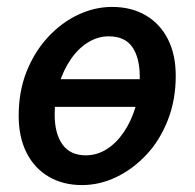

<svg xmlns="http://www.w3.org/2000/svg" viewBox="-20 -523 563 555"><path d="M217 12Q162 12 120.5 -12.5Q79 -37 56.5 -82Q34 -127 34 -188Q34 -259 57 -316.5Q80 -374 119 -416Q158 -458 206 -480.5Q254 -503 304 -503Q360 -503 401.5 -478.5Q443 -454 465.5 -409.5Q488 -365 488 -304Q488 -234 465 -175.5Q442 -117 403 -75.5Q364 -34 316 -11Q268 12 217 12ZM228 -74Q260 -74 288 -91.5Q316 -109 337.5 -140.5Q359 -172 371.5 -213Q384 -254 384 -300Q384 -356 362.5 -387Q341 -418 294 -418Q263 -418 234.5 -400.5Q206 -383 184.5 -351.5Q163 -320 150.5 -279.5Q138 -239 138 -192Q138 -137 160.5 -105.5Q183 -74 228 -74ZM120 -214 136 -294H404L388 -214Z"/></svg>

Font: Source Sans 3 SemiBold
Style: Italic
Weight: 600
Italic angle: -11°
Designer: Paul D. Hunt
Foundry: Adobe
Version: Version 3.046;hotconv 1.0.118;makeotfexe 2.5.65603